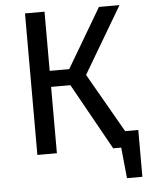

<svg xmlns="http://www.w3.org/2000/svg" viewBox="-57 -735 712 931"><g transform="rotate(-5 299.0 -269.5)"><path d="M598 -78V150H523L508 0H469L289 -323H195V0H100V-689H195V-401H290L460 -689H560L369 -366L534 -78Z"/></g></svg>

Font: Fira GO
Style: Regular
Weight: 400
Designer: Carrois Corporate
Foundry: Carrois Corporate GbR
Version: Version 0.300